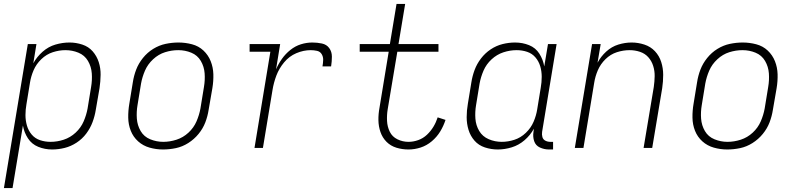

<svg xmlns="http://www.w3.org/2000/svg" viewBox="-20 -755 4072 980"><path d="M0 205H44L97 -114Q103 -79 122.5 -49Q142 -19 175.5 -5.5Q209 8 246 8Q278 8 310 0Q342 -8 371 -27Q400 -46 420.5 -73.5Q441 -101 452.5 -132Q464 -163 469 -195L488 -305Q493 -339 493.5 -373Q494 -407 484 -438Q474 -469 453 -493Q432 -517 400 -527.5Q368 -538 335 -538Q299 -538 263 -527.5Q227 -517 197.5 -491Q168 -465 150 -432L166 -530H122ZM238 -31Q210 -31 184.5 -39.5Q159 -48 142 -68Q125 -88 117.5 -114Q110 -140 110 -167.5Q110 -195 115 -223L133 -333Q138 -365 151.5 -396.5Q165 -428 191 -453Q217 -478 249.5 -488.5Q282 -499 314 -499Q349 -499 380.5 -486Q412 -473 429 -444Q446 -415 448.5 -380.5Q451 -346 445 -311L427 -201Q421 -168 407 -135.5Q393 -103 366 -78Q339 -53 305.5 -42Q272 -31 238 -31Z M812 8Q845 8 878 1Q911 -6 941 -25Q971 -44 993.5 -71.5Q1016 -99 1028 -130.5Q1040 -162 1045 -195L1064 -305Q1070 -341 1069 -376Q1068 -411 1055.5 -442.5Q1043 -474 1018.5 -497Q994 -520 960 -529Q926 -538 891 -538Q858 -538 825 -531Q792 -524 762 -505.5Q732 -487 709.5 -459Q687 -431 675 -399.5Q663 -368 658 -335L640 -225Q634 -190 634.5 -154.5Q635 -119 647.5 -87.5Q660 -56 685 -33.5Q710 -11 743.5 -1.5Q777 8 812 8ZM813 -31Q779 -31 747 -44Q715 -57 698 -86Q681 -115 678.5 -149.5Q676 -184 682 -219L700 -329Q706 -362 720 -394.5Q734 -427 761.5 -452.5Q789 -478 822.5 -488.5Q856 -499 890 -499Q925 -499 956.5 -486Q988 -473 1005 -444Q1022 -415 1024.5 -380.5Q1027 -346 1021 -311L1003 -201Q997 -168 983 -135.5Q969 -103 942 -78Q915 -53 881 -42Q847 -31 813 -31Z M1279 0H1322L1371 -296Q1377 -333 1390.5 -369Q1404 -405 1430 -436.5Q1456 -468 1492.5 -483.5Q1529 -499 1566 -499Q1582 -499 1598 -495.5Q1614 -492 1622 -478.5Q1630 -465 1629.5 -449Q1629 -433 1626 -416H1670Q1674 -441 1674 -466Q1674 -491 1660.5 -509.5Q1647 -528 1623 -533Q1599 -538 1574 -538Q1545 -538 1516 -529Q1487 -520 1462 -500Q1437 -480 1419 -454.5Q1401 -429 1389 -401L1410 -530H1254V-491H1360Z M2065 8Q2096 8 2127 -2Q2158 -12 2184 -34Q2210 -56 2227 -84Q2244 -112 2254 -143L2214 -156Q2206 -131 2192.5 -108.5Q2179 -86 2159.5 -67.5Q2140 -49 2115 -40Q2090 -31 2065 -31Q2035 -31 2008.5 -44Q1982 -57 1969.5 -82.5Q1957 -108 1955.5 -138Q1954 -168 1959 -198L2008 -491H2218V-530H2014L2048 -735H2004L1970 -530H1816V-491H1964L1917 -205Q1911 -173 1911.5 -141.5Q1912 -110 1922 -81Q1932 -52 1953 -31Q1974 -10 2003.5 -1Q2033 8 2065 8Z M2521 8Q2556 8 2592 -3Q2628 -14 2657.5 -39.5Q2687 -65 2705 -98L2703 -82Q2699 -57 2706.5 -34.5Q2714 -12 2736 -2Q2758 8 2782 8H2803V-31H2789Q2775 -31 2763.5 -37Q2752 -43 2748.5 -55.5Q2745 -68 2747 -82L2821 -530H2777L2758 -416Q2752 -451 2733 -481Q2714 -511 2680.5 -524.5Q2647 -538 2609 -538Q2577 -538 2545 -530Q2513 -522 2484.5 -503Q2456 -484 2435 -456.5Q2414 -429 2402.5 -398Q2391 -367 2386 -335L2368 -225Q2362 -191 2362 -157Q2362 -123 2371.5 -92Q2381 -61 2402 -37Q2423 -13 2455 -2.5Q2487 8 2521 8ZM2541 -31Q2506 -31 2474.5 -44.5Q2443 -58 2426 -86.5Q2409 -115 2406.5 -149.5Q2404 -184 2410 -219L2428 -329Q2434 -362 2448 -394.5Q2462 -427 2489 -452Q2516 -477 2549.5 -488Q2583 -499 2617 -499Q2645 -499 2670.5 -490.5Q2696 -482 2713 -462Q2730 -442 2737.5 -416.5Q2745 -391 2745 -363Q2745 -335 2740 -307L2722 -197Q2717 -165 2703.5 -133.5Q2690 -102 2664 -77Q2638 -52 2605.5 -41.5Q2573 -31 2541 -31Z M2914 0H2958L3013 -333Q3018 -365 3031.5 -396.5Q3045 -428 3070.5 -453Q3096 -478 3128.5 -488.5Q3161 -499 3194 -499Q3194 -499 3194 -499Q3194 -499 3194 -499Q3221 -499 3246.5 -490.5Q3272 -482 3289 -463Q3306 -444 3314 -418.5Q3322 -393 3321.5 -366Q3321 -339 3317 -311L3265 0H3309L3360 -305Q3365 -339 3365 -373Q3365 -407 3355 -438.5Q3345 -470 3323 -493.5Q3301 -517 3269 -527.5Q3237 -538 3204 -538Q3170 -538 3136 -527.5Q3102 -517 3074.5 -492Q3047 -467 3030 -435L3046 -530H3002Z M3692 8Q3725 8 3758 1Q3791 -6 3821 -25Q3851 -44 3873.5 -71.5Q3896 -99 3908 -130.5Q3920 -162 3925 -195L3944 -305Q3950 -341 3949 -376Q3948 -411 3935.5 -442.5Q3923 -474 3898.5 -497Q3874 -520 3840 -529Q3806 -538 3771 -538Q3738 -538 3705 -531Q3672 -524 3642 -505.5Q3612 -487 3589.5 -459Q3567 -431 3555 -399.5Q3543 -368 3538 -335L3520 -225Q3514 -190 3514.5 -154.5Q3515 -119 3527.5 -87.5Q3540 -56 3565 -33.5Q3590 -11 3623.5 -1.5Q3657 8 3692 8ZM3693 -31Q3659 -31 3627 -44Q3595 -57 3578 -86Q3561 -115 3558.5 -149.5Q3556 -184 3562 -219L3580 -329Q3586 -362 3600 -394.5Q3614 -427 3641.5 -452.5Q3669 -478 3702.5 -488.5Q3736 -499 3770 -499Q3805 -499 3836.5 -486Q3868 -473 3885 -444Q3902 -415 3904.5 -380.5Q3907 -346 3901 -311L3883 -201Q3877 -168 3863 -135.5Q3849 -103 3822 -78Q3795 -53 3761 -42Q3727 -31 3693 -31Z"/></svg>

Font: Iosevka Sparkle Extralight
Style: Italic
Weight: 200
Italic angle: -9°
Designer: Belleve Invis
Foundry: Belleve Invis
Version: Version 4.5.0; ttfautohint (v1.8.3)